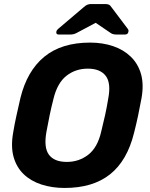

<svg xmlns="http://www.w3.org/2000/svg" viewBox="-20 -921 743 951"><path d="M300 10Q238 10 185.5 -7Q133 -24 97.5 -58Q62 -92 47.5 -143Q33 -194 45 -263Q52 -306 61.5 -348.5Q71 -391 81 -435Q114 -570 199.5 -640Q285 -710 426 -710Q488 -710 540 -692.5Q592 -675 628 -640Q664 -605 678.5 -554Q693 -503 681 -435Q673 -391 664 -348.5Q655 -306 644 -263Q610 -125 525 -57.5Q440 10 300 10ZM311 -119Q371 -119 417 -154.5Q463 -190 481 -268Q492 -312 500.5 -350.5Q509 -389 516 -432Q531 -510 503.5 -545.5Q476 -581 415 -581Q354 -581 309 -545.5Q264 -510 245 -432Q234 -389 226 -350.5Q218 -312 210 -268Q196 -190 222.5 -154.5Q249 -119 311 -119ZM271 -750Q257 -750 259 -763Q260 -771 267 -777L393 -884Q405 -895 413.5 -898Q422 -901 431 -901H502Q512 -901 519 -898Q526 -895 533 -884L613 -778Q618 -772 616 -764Q614 -750 599 -750H557Q549 -750 542 -751.5Q535 -753 529 -757L454 -808L358 -757Q350 -753 343 -751.5Q336 -750 328 -750Z"/></svg>

Font: Rubik Light SemiBold
Style: Italic
Weight: 600
Italic angle: -12°
Version: Version 2.104